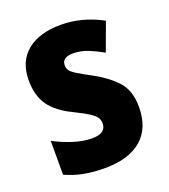

<svg xmlns="http://www.w3.org/2000/svg" viewBox="-110 -639 640 729"><g transform="rotate(-20 209.5 -274.5)"><path d="M391 -165Q391 -79 339 -34.5Q287 10 191 10Q146 10 108 3Q70 -4 32 -21V-158Q67 -139 107.5 -126Q148 -113 184 -113Q240 -113 240 -153Q240 -165 234.5 -175Q229 -185 210 -198Q191 -211 148 -232Q89 -260 60.5 -299.5Q32 -339 32 -402Q32 -478 81.5 -518.5Q131 -559 219 -559Q303 -559 385 -515L343 -401Q313 -418 284.5 -429.5Q256 -441 224 -441Q180 -441 180 -409Q180 -398 185.5 -389Q191 -380 209.5 -368.5Q228 -357 267 -336Q321 -307 356 -269.5Q391 -232 391 -165Z"/></g></svg>

Font: Noto Sans Tamil Condensed ExtraBold
Style: Regular
Weight: 800
Width: 3
Designer: Jelle Bosma - Monotype Design Team
Foundry: Monotype Imaging Inc.
Version: Version 2.004; ttfautohint (v1.8.4.7-5d5b)